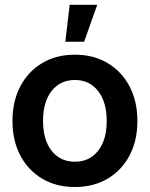

<svg xmlns="http://www.w3.org/2000/svg" viewBox="-20 -750 610 782"><path d="M285.2 11.7Q209 11.7 151.9 -22.2Q94.7 -56.2 62.7 -116.7Q30.8 -177.2 30.8 -257.3Q30.8 -337.4 62.7 -398.2Q94.7 -459 151.9 -493.2Q209 -527.3 285.2 -527.3Q360.8 -527.3 418.2 -493.2Q475.6 -459 507.6 -398.2Q539.6 -337.4 539.6 -257.3Q539.6 -177.2 507.6 -116.7Q475.6 -56.2 418.2 -22.2Q360.8 11.7 285.2 11.7ZM285.2 -91.3Q344.2 -91.3 379.4 -135.7Q414.6 -180.2 414.6 -257.3Q414.6 -334.5 379.4 -379.4Q344.2 -424.3 285.2 -424.3Q225.6 -424.3 190.4 -379.6Q155.3 -335 155.3 -257.3Q155.3 -180.2 190.4 -135.7Q225.6 -91.3 285.2 -91.3ZM246.1 -580.1 263.7 -730.5H376L322.8 -580.1Z"/></svg>

Font: Inter Display SemiBold
Style: Regular
Weight: 600
Designer: Rasmus Andersson
Foundry: rsms
Version: Version 4.001;git-9221beed3